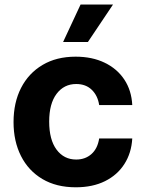

<svg xmlns="http://www.w3.org/2000/svg" viewBox="-20 -797 627 828"><path d="M306.8 10.7Q223 10.7 162.8 -25Q102.6 -60.7 70.5 -124.3Q38.4 -187.9 38.4 -270.6Q38.4 -354.4 70.8 -417.8Q103.3 -481.2 163.4 -516.9Q223.4 -552.6 306.1 -552.6Q377.5 -552.6 431.3 -526.6Q485.1 -500.7 516.2 -453.8Q547.2 -407 550.4 -343.8H407.7Q401.6 -384.6 375.9 -409.6Q350.1 -434.7 308.6 -434.7Q256 -434.7 224.1 -392.4Q192.1 -350.1 192.1 -272.7Q192.1 -194.6 223.9 -151.8Q255.7 -109 308.6 -109Q347.7 -109 374.3 -132.6Q400.9 -156.2 407.7 -199.9H550.4Q546.9 -137.4 516.5 -89.8Q486.2 -42.3 432.9 -15.8Q379.6 10.7 306.8 10.7ZM252.1 -615.8 327.4 -777.3H467.3L359 -615.8Z"/></svg>

Font: Inter Zeller
Style: Bold
Weight: 700
Designer: Rasmus Andersson; Joe Bland
Foundry: zeller
Version: Version 3.015;git-dec3a8cb1